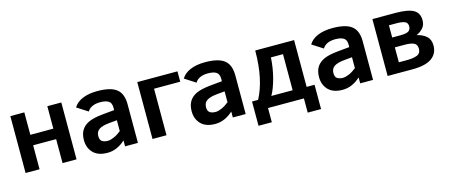

<svg xmlns="http://www.w3.org/2000/svg" viewBox="-44 -1034 3906 1670"><g transform="rotate(-15 1909.0 -199.5)"><path d="M522.9 0H397V-215.8H189.9V0H64V-512.2H189.9V-310.1H397V-512.2H522.9Z M960 0V-53.2Q885.3 15.1 799.8 15.1Q714.8 15.1 671.4 -29.5Q627.9 -74.2 627.9 -144Q627.9 -198.7 650.1 -234.4Q672.4 -270 716.1 -290.3Q759.8 -310.5 841.8 -318.8L949.7 -329.1V-352.1Q949.7 -395 923.8 -410.9Q897.9 -426.8 848.1 -426.8Q807.1 -426.8 777.6 -413.1Q748 -399.4 733.9 -374L635.7 -437Q661.6 -480.5 716.8 -503.7Q772 -526.9 850.1 -526.9Q969.7 -526.9 1022.7 -485.1Q1075.7 -443.4 1075.7 -348.1V0ZM949.7 -237.8 885.7 -231.9Q817.9 -226.1 787.8 -206.1Q757.8 -186 757.8 -146Q757.8 -110.8 777.3 -97.9Q796.9 -85 829.1 -85Q852.1 -85 885 -99.4Q918 -113.8 949.7 -140.1Z M1207 -512.2H1568.8V-418.9H1333V0H1207Z M1930.2 0V-53.2Q1855.5 15.1 1770 15.1Q1685.1 15.1 1641.6 -29.5Q1598.1 -74.2 1598.1 -144Q1598.1 -198.7 1620.4 -234.4Q1642.6 -270 1686.3 -290.3Q1730 -310.5 1812 -318.8L1919.9 -329.1V-352.1Q1919.9 -395 1894 -410.9Q1868.2 -426.8 1818.4 -426.8Q1777.3 -426.8 1747.8 -413.1Q1718.3 -399.4 1704.1 -374L1606 -437Q1631.8 -480.5 1687 -503.7Q1742.2 -526.9 1820.3 -526.9Q1939.9 -526.9 1992.9 -485.1Q2045.9 -443.4 2045.9 -348.1V0ZM1919.9 -237.8 1856 -231.9Q1788.1 -226.1 1758.1 -206.1Q1728 -186 1728 -146Q1728 -110.8 1747.6 -97.9Q1767.1 -85 1799.3 -85Q1822.3 -85 1855.2 -99.4Q1888.2 -113.8 1919.9 -140.1Z M2127.4 127.9V-90.8H2182.1Q2224.1 -168.9 2246.6 -274.4Q2269 -379.9 2269 -512.2H2619.1V-90.8H2690.4V127.9H2570.3V0H2247.1V127.9ZM2494.1 -418.9H2385.3Q2380.4 -325.7 2356.9 -237.1Q2333.5 -148.4 2302.2 -94.2H2494.1Z M3077.1 0V-53.2Q3002.4 15.1 2917 15.1Q2832 15.1 2788.6 -29.5Q2745.1 -74.2 2745.1 -144Q2745.1 -198.7 2767.3 -234.4Q2789.6 -270 2833.3 -290.3Q2877 -310.5 2959 -318.8L3066.9 -329.1V-352.1Q3066.9 -395 3041 -410.9Q3015.1 -426.8 2965.3 -426.8Q2924.3 -426.8 2894.8 -413.1Q2865.2 -399.4 2851.1 -374L2752.9 -437Q2778.8 -480.5 2834 -503.7Q2889.2 -526.9 2967.3 -526.9Q3086.9 -526.9 3139.9 -485.1Q3192.9 -443.4 3192.9 -348.1V0ZM3066.9 -237.8 3002.9 -231.9Q2935.1 -226.1 2905 -206.1Q2875 -186 2875 -146Q2875 -110.8 2894.5 -97.9Q2914.1 -85 2946.3 -85Q2969.2 -85 3002.2 -99.4Q3035.2 -113.8 3066.9 -140.1Z M3778.3 -152.8Q3778.3 -80.1 3721.7 -40Q3665 0 3548.3 0H3324.2V-512.2H3532.2Q3644 -512.2 3693.6 -484.1Q3743.2 -456.1 3743.2 -390.1Q3743.2 -346.2 3717.8 -319.1Q3692.4 -292 3659.2 -277.8Q3711.4 -267.1 3744.9 -237.5Q3778.3 -208 3778.3 -152.8ZM3617.2 -370.1Q3617.2 -400.9 3592.3 -411.9Q3567.4 -422.9 3518.1 -422.9H3449.2V-313H3523.4Q3576.2 -313 3596.7 -326.4Q3617.2 -339.8 3617.2 -370.1ZM3648.4 -159.2Q3648.4 -196.8 3621.3 -210.4Q3594.2 -224.1 3538.1 -224.1H3449.2V-89.8H3522.5Q3579.1 -89.8 3613.8 -103.5Q3648.4 -117.2 3648.4 -159.2Z"/></g></svg>

Font: Clear Sans
Style: Bold
Weight: 700
Foundry: Intel Corporation
Version: Version 1.00